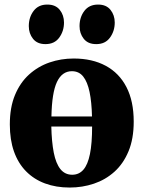

<svg xmlns="http://www.w3.org/2000/svg" viewBox="-20 -809 628 840"><path d="M285 11.5Q225 11.5 176.8 -6.5Q128.5 -24.5 94 -59.5Q59.5 -94.5 41.2 -146Q23 -197.5 23 -264.5Q23 -339 45.5 -393.2Q68 -447.5 107.2 -483Q146.5 -518.5 196.8 -535.8Q247 -553 302.5 -553Q383.5 -553 442.5 -521.2Q501.5 -489.5 533.2 -428Q565 -366.5 565 -277Q565 -201.5 542.2 -147Q519.5 -92.5 480.5 -57.5Q441.5 -22.5 391 -5.5Q340.5 11.5 285 11.5ZM296 -44.5Q325.5 -44.5 344.8 -66.5Q364 -88.5 373.5 -135Q383 -181.5 383 -255.5H204.5Q206 -188.5 215.2 -141.2Q224.5 -94 244.2 -69.2Q264 -44.5 296 -44.5ZM205 -299.5H382.5Q381 -362.5 371.8 -406.8Q362.5 -451 344 -474.2Q325.5 -497.5 294.5 -497.5Q251.5 -497.5 229.2 -450.5Q207 -403.5 205 -299.5ZM178.5 -616Q143 -616 124.5 -639.2Q106 -662.5 106 -694.5Q106 -733.5 127 -761.2Q148 -789 186.5 -789H187.5Q223 -789 241.5 -765.8Q260 -742.5 260 -710.5Q260 -673 239.2 -644.5Q218.5 -616 179 -616ZM400.5 -616Q365 -616 346.5 -639.2Q328 -662.5 328 -694.5Q328 -733.5 349 -761.2Q370 -789 409 -789H409.5Q445 -789 463.5 -765.8Q482 -742.5 482 -710.5Q482 -673 461.2 -644.5Q440.5 -616 401.5 -616Z"/></svg>

Font: Merriweather 60pt Black
Style: Regular
Weight: 900
Version: Version 2.100